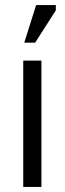

<svg xmlns="http://www.w3.org/2000/svg" viewBox="-20 -740 257 760"><path d="M72 -500H144V0H72ZM123 -720H201V-699L119 -571H76Z"/></svg>

Font: PT Sans Narrow
Style: Regular
Weight: 400
Width: 3
Designer: A.Korolkova, O.Umpeleva, V.Yefimov
Foundry: ParaType Ltd
Version: Version 2.003W OFL